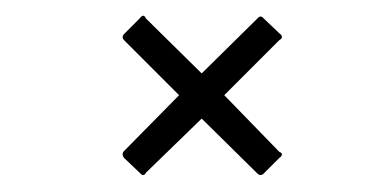

<svg xmlns="http://www.w3.org/2000/svg" viewBox="-20 -420 460 238"><path d="M153 -206 134 -224Q130 -229 134 -233L202 -302L134 -370Q130 -374 134 -378L153 -397Q158 -404 161 -397L230 -329L299 -397Q303 -402 307 -397L326 -379Q333 -374 326 -370L258 -302L326 -232Q333 -229 326 -224L307 -205Q303 -201 299 -205L230 -273L161 -206Q158 -200 153 -206Z"/></svg>

Font: Sofia Sans Extra Condensed Light
Style: Italic
Weight: 300
Italic angle: -9°
Version: Version 4.100